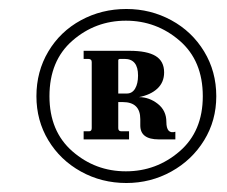

<svg xmlns="http://www.w3.org/2000/svg" viewBox="-20 -627 504 427"><path d="M61 -413Q61 -468 87.5 -512.5Q114 -557 160 -582Q206 -607 261 -607Q315 -607 361 -582Q407 -557 434 -512.5Q461 -468 461 -413Q461 -359 434 -315Q407 -271 361 -245.5Q315 -220 261 -220Q206 -220 160 -245.5Q114 -271 87.5 -315Q61 -359 61 -413ZM431 -413Q431 -492 379.5 -536.5Q328 -581 260 -581Q192 -581 141 -536.5Q90 -492 90 -413Q90 -335 141 -290.5Q192 -246 260 -246Q328 -246 379.5 -290.5Q431 -335 431 -413ZM178 -335Q184 -335 184 -342V-489Q184 -496 176 -496H166V-514H268Q307 -514 326 -502.5Q345 -491 345 -466Q345 -444 330 -430Q315 -416 289 -411Q312 -411 331 -396Q350 -381 350 -356Q350 -328 370 -334V-317H333Q292 -317 292 -348V-362Q292 -400 253 -400H243V-342Q243 -335 250 -335H267V-317H166V-335ZM287 -459Q287 -496 257 -496H248Q243 -496 243 -493V-419H262Q274 -419 280.5 -430Q287 -441 287 -459Z"/></svg>

Font: Unna
Style: Italic
Weight: 400
Italic angle: -8.05°
Designer: Jorge de Buen Unna
Foundry: Omnibus-Type
Version: Version 2.008